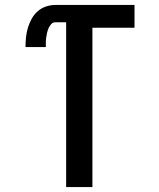

<svg xmlns="http://www.w3.org/2000/svg" viewBox="-20 -755 640 775"><path d="M247 0V-665H203Q193 -665 186.5 -657.5Q180 -650 176 -641Q172 -632 170 -622.5Q168 -613 166.5 -603.5Q165 -594 165 -584.5Q165 -575 165 -565H83Q83 -585 85 -604.5Q87 -624 92.5 -642.5Q98 -661 107.5 -678.5Q117 -696 131.5 -709Q146 -722 165 -728.5Q184 -735 203 -735H523V-643H353V0Z"/></svg>

Font: Iosevka Aile Semibold
Style: Regular
Weight: 600
Designer: Belleve Invis
Foundry: Belleve Invis
Version: Version 31.1.0; ttfautohint (v1.8.4)